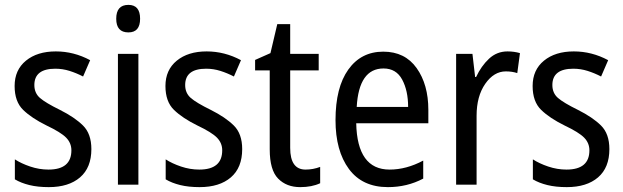

<svg xmlns="http://www.w3.org/2000/svg" viewBox="-20 -758 2558 788"><path d="M226 -307Q167 -336 144 -356Q121 -376 121 -409Q121 -476 207 -476Q237 -476 265.5 -467Q294 -458 321 -444L350 -511Q283 -547 209 -547Q133 -547 86.5 -509Q40 -471 40 -405Q40 -341 75 -307Q110 -273 171 -243Q230 -215 251.5 -193Q273 -171 273 -141Q273 -62 179 -62Q141 -62 104 -74.5Q67 -87 41 -104V-22Q66 -7 100.5 1.5Q135 10 180 10Q262 10 308.5 -30Q355 -70 355 -146Q355 -209 320.5 -243Q286 -277 226 -307Z M457 -681Q457 -625 507 -625Q555 -625 555 -681Q555 -738 507 -738Q457 -738 457 -681ZM464 -537V0H548V-537Z M845 -307Q786 -336 763 -356Q740 -376 740 -409Q740 -476 826 -476Q856 -476 884.5 -467Q913 -458 940 -444L969 -511Q902 -547 828 -547Q752 -547 705.5 -509Q659 -471 659 -405Q659 -341 694 -307Q729 -273 790 -243Q849 -215 870.5 -193Q892 -171 892 -141Q892 -62 798 -62Q760 -62 723 -74.5Q686 -87 660 -104V-22Q685 -7 719.5 1.5Q754 10 799 10Q881 10 927.5 -30Q974 -70 974 -146Q974 -209 939.5 -243Q905 -277 845 -307Z M1171 -151V-469H1288V-537H1171V-659H1118L1090 -540L1027 -512V-469H1087V-145Q1087 -60 1121.5 -25Q1156 10 1212 10Q1260 10 1294 -6V-73Q1265 -62 1234 -62Q1171 -62 1171 -151Z M1357 -265Q1357 -139 1412 -64.5Q1467 10 1572 10Q1651 10 1717 -25V-99Q1648 -62 1579 -62Q1446 -62 1442 -252H1738V-307Q1738 -411 1690 -478.5Q1642 -546 1553 -546Q1462 -546 1409.5 -472.5Q1357 -399 1357 -265ZM1655 -319H1444Q1453 -477 1554 -477Q1606 -477 1630.5 -431.5Q1655 -386 1655 -319Z M1934 -442H1930L1919 -537H1852V0H1936V-283Q1936 -363 1971.5 -414Q2007 -465 2056 -465Q2082 -465 2103 -458L2114 -540Q2090 -547 2063 -547Q2019 -547 1987 -517Q1955 -487 1934 -442Z M2352 -307Q2293 -336 2270 -356Q2247 -376 2247 -409Q2247 -476 2333 -476Q2363 -476 2391.5 -467Q2420 -458 2447 -444L2476 -511Q2409 -547 2335 -547Q2259 -547 2212.5 -509Q2166 -471 2166 -405Q2166 -341 2201 -307Q2236 -273 2297 -243Q2356 -215 2377.5 -193Q2399 -171 2399 -141Q2399 -62 2305 -62Q2267 -62 2230 -74.5Q2193 -87 2167 -104V-22Q2192 -7 2226.5 1.5Q2261 10 2306 10Q2388 10 2434.5 -30Q2481 -70 2481 -146Q2481 -209 2446.5 -243Q2412 -277 2352 -307Z"/></svg>

Font: Noto Sans Display SemiCondensed
Style: Regular
Weight: 400
Width: 4
Designer: Monotype Design team
Foundry: Monotype Imaging Inc.
Version: 1.000